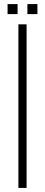

<svg xmlns="http://www.w3.org/2000/svg" viewBox="-20 -919 220 939"><path d="M70 0V-800H110V0ZM114 -850V-899H163V-850ZM17 -850V-899H66V-850Z"/></svg>

Font: Big Shoulders Text SC Thin
Style: Regular
Weight: 100
Designer: Patric King
Foundry: XO Type Co
Version: Version 2.002